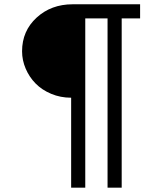

<svg xmlns="http://www.w3.org/2000/svg" viewBox="-20 -706 720 896"><path d="M312 169.9V-250Q262.2 -250 219 -268.1Q175.8 -286.1 146.2 -316.2Q116.7 -346.2 99.9 -385.5Q83 -424.8 83 -466.8Q83 -561.5 150.9 -623.8Q218.8 -686 318.8 -686H633.8V-620.1H547.9V169.9H481.9V-620.1H377.9V169.9Z"/></svg>

Font: Archivo Expanded Light
Style: Regular
Weight: 300
Width: 7
Designer: Hector Gatti
Foundry: Omnibus-Type
Version: Version 2.001